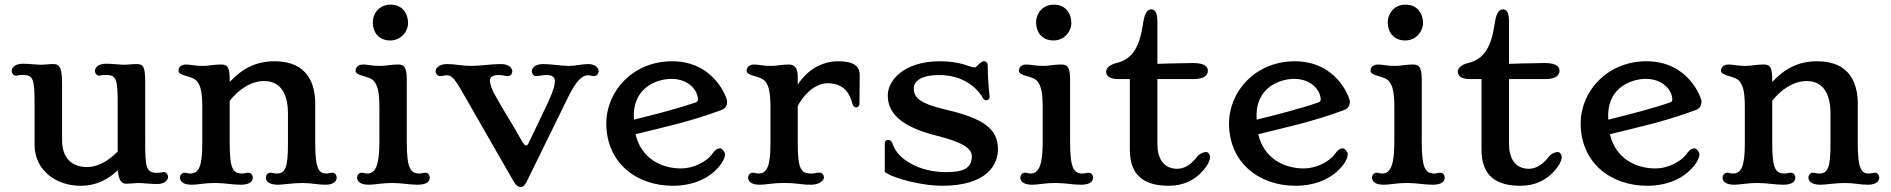

<svg xmlns="http://www.w3.org/2000/svg" viewBox="-20 -773 7987 811"><path d="M126 -161.1C126 -59.6 209.5 11.7 321.3 11.7C387.7 11.7 438 -16.1 477.5 -53.7C481 -10.7 494.1 2.9 512.2 2.9C535.6 2.9 550.8 0 565.9 0C581.5 0 619.1 4.4 641.6 4.4C679.7 4.4 689.9 -14.6 689.9 -26.9C689.9 -34.7 682.6 -46.4 671.4 -46.4C666.5 -46.4 662.1 -43 644 -43C597.2 -43 593.3 -64.9 593.3 -172.9V-427.7C593.3 -490.7 585 -502.4 558.1 -502.4C535.2 -502.4 518.6 -499.5 504.4 -499.5C489.7 -499.5 449.7 -503.9 428.7 -503.9C391.1 -503.9 380.9 -484.9 380.9 -472.7C380.9 -464.8 388.2 -453.1 398.9 -453.1C403.3 -453.1 408.7 -456.5 426.3 -456.5C472.7 -456.5 477.1 -438.5 477.1 -329.6V-132.8C431.2 -86.4 386.2 -67.4 348.1 -67.4C285.6 -67.4 242.2 -103 242.2 -180.7V-418.5C242.2 -481 233.9 -502.4 207 -502.4C184.1 -502.4 167.5 -499.5 152.8 -499.5C138.7 -499.5 98.6 -503.9 77.6 -503.9C40 -503.9 29.3 -484.9 29.3 -472.7C29.3 -464.8 37.1 -453.1 47.9 -453.1C52.2 -453.1 57.6 -456.5 75.2 -456.5C122.1 -456.5 126 -437.5 126 -330.1Z M740.2 -22.5C740.2 -11.2 748.5 7.3 789.6 7.3C817.4 7.3 838.9 0 891.1 0C928.7 0 961.9 7.3 996.6 7.3C1038.1 7.3 1047.9 -9.3 1047.9 -22.5C1047.9 -32.7 1040.5 -43.5 1029.3 -43.5C1020 -43.5 1011.7 -40 1004.9 -40C967.3 -40 950.2 -52.7 950.2 -167V-347.2C985.8 -392.6 1038.1 -430.7 1095.7 -430.7C1178.2 -430.7 1196.3 -355 1196.3 -296.4V-167C1196.3 -66.9 1186.5 -40 1147.9 -40C1137.7 -40 1130.4 -43.5 1122.1 -43.5C1110.4 -43.5 1103 -32.7 1103 -22.5C1103 -11.2 1110.8 7.3 1154.8 7.3C1175.8 7.3 1216.3 0 1257.8 0C1297.4 0 1319.8 7.3 1355 7.3C1393.1 7.3 1402.3 -11.2 1402.3 -22.5C1402.3 -32.2 1395.5 -43.5 1384.8 -43.5C1376 -43.5 1366.2 -40 1358.9 -40C1327.6 -40 1311.5 -57.6 1311.5 -167V-334.5C1311.5 -414.6 1282.7 -514.2 1139.6 -514.2C1058.6 -514.2 1001.5 -481.4 950.2 -426.8V-439.9C950.2 -498 934.6 -500.5 911.1 -500.5C883.8 -500.5 860.4 -494.6 837.4 -494.6C800.8 -494.6 784.2 -500.5 765.6 -500.5C740.2 -500.5 733.9 -483.9 733.9 -475.1C733.9 -449.7 793.5 -454.6 813 -428.7C827.1 -409.7 834.5 -385.7 834.5 -317.9V-167C834.5 -68.8 819.3 -40 783.2 -40C776.4 -40 767.6 -43.5 758.8 -43.5C748.5 -43.5 740.2 -32.7 740.2 -22.5Z M1628.9 -602.1C1673.8 -602.1 1703.6 -640.1 1703.6 -675.8C1703.6 -715.8 1679.7 -753.4 1629.9 -753.4C1585.4 -753.4 1554.7 -720.7 1554.7 -677.2C1554.7 -641.1 1576.2 -602.1 1628.9 -602.1ZM1488.3 -22.5C1488.3 -11.2 1496.1 7.3 1537.6 7.3C1565.4 7.3 1587.4 0 1639.2 0C1676.3 0 1710 7.3 1744.1 7.3C1786.1 7.3 1795.4 -9.3 1795.4 -22.5C1795.4 -32.7 1788.6 -43.5 1776.9 -43.5C1767.6 -43.5 1759.8 -40 1752.9 -40C1714.4 -40 1698.2 -59.6 1698.2 -174.3V-438C1698.2 -496.1 1682.6 -500.5 1659.2 -500.5C1631.8 -500.5 1608.4 -494.6 1585.4 -494.6C1550.3 -494.6 1532.2 -500.5 1513.7 -500.5C1488.3 -500.5 1481.9 -483.9 1481.9 -475.1C1481.9 -449.2 1541.5 -454.6 1561 -428.7C1574.7 -409.7 1582.5 -386.7 1582.5 -317.9V-174.3C1582.5 -76.2 1566.9 -40 1530.8 -40C1523.9 -40 1515.1 -43.5 1506.8 -43.5C1496.1 -43.5 1488.3 -32.7 1488.3 -22.5Z M2147 -11.2C2158.7 9.8 2168.5 17.1 2178.7 17.1C2187.5 17.1 2196.3 13.2 2209.5 -15.6L2377.4 -357.9C2412.6 -431.2 2439 -455.1 2463.4 -455.1C2473.1 -455.1 2480.5 -451.7 2490.7 -451.7C2501 -451.7 2508.8 -463.4 2508.8 -471.7C2508.8 -485.4 2494.6 -502.4 2464.8 -502.4C2439.5 -502.4 2410.2 -494.6 2381.8 -494.6C2348.6 -494.6 2312.5 -502.4 2273.9 -502.4C2241.7 -502.4 2226.1 -486.3 2226.1 -471.7C2226.1 -463.4 2232.9 -451.7 2244.6 -451.7C2263.7 -451.7 2265.6 -456.1 2289.6 -456.1C2310.1 -456.1 2323.7 -448.2 2323.7 -431.6C2323.7 -412.6 2317.9 -390.6 2293.5 -337.4L2216.8 -176.8C2210.9 -163.6 2206.5 -158.2 2203.6 -158.2C2197.3 -158.2 2191.4 -165 2183.6 -178.7C2146.5 -246.6 2105 -308.1 2068.4 -376C2058.6 -393.6 2049.3 -418.5 2049.3 -431.6C2049.3 -447.3 2060.5 -456.1 2088.4 -456.1C2103 -456.1 2113.8 -451.7 2125.5 -451.7C2137.7 -451.7 2144 -463.4 2144 -471.7C2144 -482.9 2132.8 -502.4 2096.2 -502.4C2053.2 -502.4 2006.8 -494.6 1970.2 -494.6C1934.1 -494.6 1901.9 -502.4 1868.2 -502.4C1835.4 -502.4 1819.8 -485.4 1819.8 -471.7C1819.8 -463.4 1827.1 -451.7 1838.4 -451.7C1850.6 -451.7 1858.9 -455.1 1866.2 -455.1C1890.6 -455.1 1902.3 -440.4 1956.1 -343.8Z M2541 -251.5C2541 -86.4 2667.5 11.7 2821.8 11.7C2904.8 11.7 2979 -18.1 3023.4 -77.1C3040 -99.1 3042.5 -115.2 3042.5 -121.6C3042.5 -129.9 3030.8 -146.5 3022 -146.5C3011.7 -146.5 3001 -140.6 2991.2 -126.5C2963.4 -86.4 2905.3 -61.5 2856.9 -61.5C2773.4 -61.5 2688 -104 2664.6 -206.1C2779.3 -234.9 2888.2 -256.8 3026.9 -308.1C3048.8 -316.4 3051.3 -332.5 3051.3 -345.2C3051.3 -357.4 2998.5 -514.2 2818.8 -514.2C2653.3 -514.2 2541 -387.7 2541 -251.5ZM2657.7 -267.6C2657.2 -273.4 2657.2 -278.8 2657.2 -284.7C2657.2 -413.6 2769 -439.9 2815.4 -439.9C2891.6 -439.9 2928.2 -388.2 2928.2 -352.5C2928.2 -347.7 2926.8 -343.3 2918.5 -340.3C2848.1 -315.9 2752.4 -291 2657.7 -267.6Z M3140.1 -22.5C3140.1 -11.2 3147.5 7.3 3189.5 7.3C3216.8 7.3 3238.8 0 3291 0C3352.5 0 3359.9 7.3 3406.2 7.3C3437.5 7.3 3460.4 -9.3 3460.4 -22.5C3460.4 -32.7 3453.6 -43.9 3442.4 -43.9C3428.2 -43.9 3420.4 -40 3408.7 -40C3366.7 -40 3349.6 -51.3 3349.6 -167V-324.2C3369.1 -366.2 3419.4 -421.4 3475.6 -421.4C3518.6 -421.4 3561.5 -405.3 3579.1 -339.4C3583 -323.2 3589.8 -319.3 3596.2 -319.3C3604 -319.3 3610.4 -326.2 3610.4 -335.4C3610.4 -373 3611.3 -419.4 3611.3 -456.1C3611.3 -493.2 3586.9 -514.2 3520.5 -514.2C3449.7 -514.2 3388.2 -475.6 3349.6 -415.5V-449.7C3349.6 -488.3 3334.5 -500.5 3311 -500.5C3282.7 -500.5 3259.8 -494.6 3237.3 -494.6C3201.7 -494.6 3184.6 -500.5 3165.5 -500.5C3140.1 -500.5 3133.8 -483.9 3133.8 -475.1C3133.8 -449.2 3192.9 -454.6 3212.9 -428.7C3227.5 -409.7 3234.4 -383.8 3234.4 -315.9V-167C3234.4 -68.4 3218.8 -40 3183.1 -40C3175.8 -40 3167 -43.5 3158.7 -43.5C3147.5 -43.5 3140.1 -32.7 3140.1 -22.5Z M3717.3 -46.4C3759.8 -16.1 3880.9 11.7 3958.5 11.7C4149.4 11.7 4195.3 -77.6 4195.3 -142.6C4195.3 -227.5 4136.2 -272 3980 -308.6C3866.2 -335.4 3839.8 -358.9 3839.8 -400.4C3839.8 -431.6 3874 -456.1 3946.8 -456.1C4002.4 -456.1 4076.2 -439 4125 -370.1C4132.8 -354.5 4137.7 -349.6 4146.5 -349.6C4152.3 -349.6 4160.2 -353 4160.2 -363.3C4160.2 -373 4152.3 -418.5 4152.3 -493.2C4152.3 -507.8 4146 -514.2 4136.2 -514.2C4119.6 -514.2 4107.9 -488.3 4096.2 -488.3C4075.7 -488.3 4043 -514.2 3949.2 -514.2C3800.3 -514.2 3730 -434.6 3730 -370.6C3730 -300.3 3776.9 -239.7 3937 -199.7C4046.9 -172.4 4085 -145.5 4085 -113.3C4085 -57.6 4041.5 -45.9 3975.1 -45.9C3867.2 -45.9 3773.4 -97.7 3751.5 -162.6C3746.6 -176.8 3741.2 -182.1 3730.5 -182.1C3723.6 -182.1 3717.3 -175.8 3717.3 -168.5Z M4430.7 -602.1C4475.6 -602.1 4505.4 -640.1 4505.4 -675.8C4505.4 -715.8 4481.4 -753.4 4431.6 -753.4C4387.2 -753.4 4356.4 -720.7 4356.4 -677.2C4356.4 -641.1 4377.9 -602.1 4430.7 -602.1ZM4290 -22.5C4290 -11.2 4297.9 7.3 4339.4 7.3C4367.2 7.3 4389.2 0 4440.9 0C4478 0 4511.7 7.3 4545.9 7.3C4587.9 7.3 4597.2 -9.3 4597.2 -22.5C4597.2 -32.7 4590.3 -43.5 4578.6 -43.5C4569.3 -43.5 4561.5 -40 4554.7 -40C4516.1 -40 4500 -59.6 4500 -174.3V-438C4500 -496.1 4484.4 -500.5 4460.9 -500.5C4433.6 -500.5 4410.2 -494.6 4387.2 -494.6C4352.1 -494.6 4334 -500.5 4315.4 -500.5C4290 -500.5 4283.7 -483.9 4283.7 -475.1C4283.7 -449.2 4343.3 -454.6 4362.8 -428.7C4376.5 -409.7 4384.3 -386.7 4384.3 -317.9V-174.3C4384.3 -76.2 4368.7 -40 4332.5 -40C4325.7 -40 4316.9 -43.5 4308.6 -43.5C4297.9 -43.5 4290 -32.7 4290 -22.5Z M4752.4 -141.1C4752.4 -27.3 4817.4 11.7 4917.5 11.7C4975.6 11.7 5031.2 -10.3 5072.8 -66.4C5088.4 -86.9 5091.3 -103 5091.3 -109.4C5091.3 -120.6 5084 -130.9 5074.2 -130.9C5064 -130.9 5045.9 -124 5035.2 -109.4C5005.9 -70.3 4975.1 -60.1 4952.6 -60.1C4892.1 -60.1 4868.7 -107.4 4868.7 -165.5V-439H5022.9C5070.3 -439 5082 -458.5 5082 -474.1C5082 -489.7 5070.8 -506.8 5019 -506.8C4997.6 -506.8 4958 -505.9 4918.9 -504.9L4868.7 -503.4V-681.6C4868.7 -719.7 4858.9 -733.4 4842.8 -733.4C4830.6 -733.4 4815.9 -723.1 4809.6 -681.6C4794.4 -577.1 4767.1 -523.9 4694.3 -506.3C4671.9 -501 4652.3 -487.3 4652.3 -470.7C4652.3 -456.1 4661.6 -439 4703.6 -439H4752.4Z M5171.4 -251.5C5171.4 -86.4 5297.9 11.7 5452.1 11.7C5535.2 11.7 5609.4 -18.1 5653.8 -77.1C5670.4 -99.1 5672.9 -115.2 5672.9 -121.6C5672.9 -129.9 5661.1 -146.5 5652.3 -146.5C5642.1 -146.5 5631.3 -140.6 5621.6 -126.5C5593.8 -86.4 5535.6 -61.5 5487.3 -61.5C5403.8 -61.5 5318.4 -104 5294.9 -206.1C5409.7 -234.9 5518.6 -256.8 5657.2 -308.1C5679.2 -316.4 5681.6 -332.5 5681.6 -345.2C5681.6 -357.4 5628.9 -514.2 5449.2 -514.2C5283.7 -514.2 5171.4 -387.7 5171.4 -251.5ZM5288.1 -267.6C5287.6 -273.4 5287.6 -278.8 5287.6 -284.7C5287.6 -413.6 5399.4 -439.9 5445.8 -439.9C5522 -439.9 5558.6 -388.2 5558.6 -352.5C5558.6 -347.7 5557.1 -343.3 5548.8 -340.3C5478.5 -315.9 5382.8 -291 5288.1 -267.6Z M5916 -602.1C5960.9 -602.1 5990.7 -640.1 5990.7 -675.8C5990.7 -715.8 5966.8 -753.4 5917 -753.4C5872.6 -753.4 5841.8 -720.7 5841.8 -677.2C5841.8 -641.1 5863.3 -602.1 5916 -602.1ZM5775.4 -22.5C5775.4 -11.2 5783.2 7.3 5824.7 7.3C5852.5 7.3 5874.5 0 5926.3 0C5963.4 0 5997.1 7.3 6031.2 7.3C6073.2 7.3 6082.5 -9.3 6082.5 -22.5C6082.5 -32.7 6075.7 -43.5 6064 -43.5C6054.7 -43.5 6046.9 -40 6040 -40C6001.5 -40 5985.4 -59.6 5985.4 -174.3V-438C5985.4 -496.1 5969.7 -500.5 5946.3 -500.5C5918.9 -500.5 5895.5 -494.6 5872.6 -494.6C5837.4 -494.6 5819.3 -500.5 5800.8 -500.5C5775.4 -500.5 5769 -483.9 5769 -475.1C5769 -449.2 5828.6 -454.6 5848.1 -428.7C5861.8 -409.7 5869.6 -386.7 5869.6 -317.9V-174.3C5869.6 -76.2 5854 -40 5817.9 -40C5811 -40 5802.2 -43.5 5793.9 -43.5C5783.2 -43.5 5775.4 -32.7 5775.4 -22.5Z M6237.8 -141.1C6237.8 -27.3 6302.7 11.7 6402.8 11.7C6460.9 11.7 6516.6 -10.3 6558.1 -66.4C6573.7 -86.9 6576.7 -103 6576.7 -109.4C6576.7 -120.6 6569.3 -130.9 6559.6 -130.9C6549.3 -130.9 6531.2 -124 6520.5 -109.4C6491.2 -70.3 6460.4 -60.1 6438 -60.1C6377.4 -60.1 6354 -107.4 6354 -165.5V-439H6508.3C6555.7 -439 6567.4 -458.5 6567.4 -474.1C6567.4 -489.7 6556.2 -506.8 6504.4 -506.8C6482.9 -506.8 6443.4 -505.9 6404.3 -504.9L6354 -503.4V-681.6C6354 -719.7 6344.2 -733.4 6328.1 -733.4C6315.9 -733.4 6301.3 -723.1 6294.9 -681.6C6279.8 -577.1 6252.4 -523.9 6179.7 -506.3C6157.2 -501 6137.7 -487.3 6137.7 -470.7C6137.7 -456.1 6147 -439 6189 -439H6237.8Z M6656.7 -251.5C6656.7 -86.4 6783.2 11.7 6937.5 11.7C7020.5 11.7 7094.7 -18.1 7139.2 -77.1C7155.8 -99.1 7158.2 -115.2 7158.2 -121.6C7158.2 -129.9 7146.5 -146.5 7137.7 -146.5C7127.4 -146.5 7116.7 -140.6 7106.9 -126.5C7079.1 -86.4 7021 -61.5 6972.7 -61.5C6889.2 -61.5 6803.7 -104 6780.3 -206.1C6895 -234.9 7003.9 -256.8 7142.6 -308.1C7164.6 -316.4 7167 -332.5 7167 -345.2C7167 -357.4 7114.3 -514.2 6934.6 -514.2C6769 -514.2 6656.7 -387.7 6656.7 -251.5ZM6773.4 -267.6C6772.9 -273.4 6772.9 -278.8 6772.9 -284.7C6772.9 -413.6 6884.8 -439.9 6931.2 -439.9C7007.3 -439.9 7043.9 -388.2 7043.9 -352.5C7043.9 -347.7 7042.5 -343.3 7034.2 -340.3C6963.9 -315.9 6868.2 -291 6773.4 -267.6Z M7255.9 -22.5C7255.9 -11.2 7264.2 7.3 7305.2 7.3C7333 7.3 7354.5 0 7406.7 0C7444.3 0 7477.5 7.3 7512.2 7.3C7553.7 7.3 7563.5 -9.3 7563.5 -22.5C7563.5 -32.7 7556.2 -43.5 7544.9 -43.5C7535.6 -43.5 7527.3 -40 7520.5 -40C7482.9 -40 7465.8 -52.7 7465.8 -167V-347.2C7501.5 -392.6 7553.7 -430.7 7611.3 -430.7C7693.8 -430.7 7711.9 -355 7711.9 -296.4V-167C7711.9 -66.9 7702.1 -40 7663.6 -40C7653.3 -40 7646 -43.5 7637.7 -43.5C7626 -43.5 7618.7 -32.7 7618.7 -22.5C7618.7 -11.2 7626.5 7.3 7670.4 7.3C7691.4 7.3 7731.9 0 7773.4 0C7813 0 7835.4 7.3 7870.6 7.3C7908.7 7.3 7918 -11.2 7918 -22.5C7918 -32.2 7911.1 -43.5 7900.4 -43.5C7891.6 -43.5 7881.8 -40 7874.5 -40C7843.3 -40 7827.1 -57.6 7827.1 -167V-334.5C7827.1 -414.6 7798.3 -514.2 7655.3 -514.2C7574.2 -514.2 7517.1 -481.4 7465.8 -426.8V-439.9C7465.8 -498 7450.2 -500.5 7426.8 -500.5C7399.4 -500.5 7376 -494.6 7353 -494.6C7316.4 -494.6 7299.8 -500.5 7281.2 -500.5C7255.9 -500.5 7249.5 -483.9 7249.5 -475.1C7249.5 -449.7 7309.1 -454.6 7328.6 -428.7C7342.8 -409.7 7350.1 -385.7 7350.1 -317.9V-167C7350.1 -68.8 7335 -40 7298.8 -40C7292 -40 7283.2 -43.5 7274.4 -43.5C7264.2 -43.5 7255.9 -32.7 7255.9 -22.5Z"/></svg>

Font: Stoke
Style: Regular
Weight: 400
Designer: Nicole Fally
Foundry: Nicole Fally
Version: Version 1.002